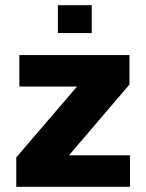

<svg xmlns="http://www.w3.org/2000/svg" viewBox="-20 -723 566 743"><path d="M43 0V-114L278 -388H55V-510H481V-396L247 -122H483V0ZM204 -595V-703H335V-595Z"/></svg>

Font: Saira
Style: Bold
Weight: 700
Designer: Hector Gatti with collaboration of the Omnibus-Type team
Foundry: Omnibus-Type
Version: Version 1.100; ttfautohint (v1.8.3)